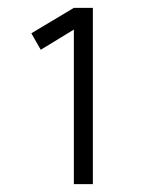

<svg xmlns="http://www.w3.org/2000/svg" viewBox="-20 -740 377 490"><path d="M217 -270V-720H168.5L60 -655L84 -613L168.5 -664.5V-270Z"/></svg>

Font: Vela Sans Light
Style: Regular
Weight: 300
Designer: Principal design: Mikhail Sharanda - project Manrope.
Design modification: Ravid Balaliev
Foundry: Mikhail Sharanda
Version: Version 1.001